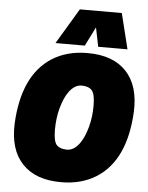

<svg xmlns="http://www.w3.org/2000/svg" viewBox="-62 -989 805 1044"><g transform="rotate(5 341.0 -466.5)"><path d="M310 6Q171 6 98.5 -71Q26 -148 32 -290Q35 -354 47 -410Q59 -466 80 -512Q101 -558 131.5 -594Q162 -630 201.5 -655Q241 -680 289 -693Q337 -706 394 -706Q534 -706 606 -629Q678 -552 672 -410Q669 -346 657 -290Q645 -234 624 -188Q603 -142 572.5 -106Q542 -70 502.5 -45Q463 -20 415 -7Q367 6 310 6ZM327 -173Q347 -173 363.5 -183.5Q380 -194 394 -212.5Q408 -231 418.5 -255.5Q429 -280 436.5 -308Q444 -336 447.5 -365.5Q451 -395 451 -423Q451 -487 433 -507Q415 -527 377 -527Q357 -527 340.5 -516.5Q324 -506 310 -487.5Q296 -469 285.5 -444.5Q275 -420 267.5 -392Q260 -364 256.5 -334.5Q253 -305 253 -276Q253 -212 271 -192.5Q289 -173 327 -173ZM215 -745 331 -939H560L608 -745H448L427 -849L375 -745Z"/></g></svg>

Font: Georama ExtraCondensed Thin Black
Style: Italic
Weight: 900
Italic angle: -9°
Version: Version 1.001